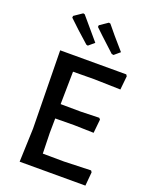

<svg xmlns="http://www.w3.org/2000/svg" viewBox="-160 -957 813 1040"><g transform="rotate(20 246.5 -436.5)"><path d="M251 -745 218 -717 209 -719Q135 -784 87 -831L88 -841L135 -873L144 -871Q156 -856 251 -745ZM399 -745 366 -717 355 -719Q255 -811 235 -831L236 -841L283 -873L292 -871Q327 -827 399 -745ZM466 -88 472 -79 465 0H86L93 -193L86 -642H467L473 -633L465 -554L313 -558L191 -557L188 -369L304 -368L410 -371L417 -363L409 -284L296 -287L187 -286L186 -202L189 -84L311 -83Z"/></g></svg>

Font: Alegreya Sans Medium
Style: Regular
Weight: 500
Designer: Juan Pablo del Peral
Foundry: Huerta Tipografica
Version: Version 2.007